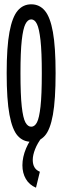

<svg xmlns="http://www.w3.org/2000/svg" viewBox="-20 -647 290 891"><path d="M125 11Q87 11 62 -17Q37 -45 24 -114.5Q11 -184 11 -308Q11 -429 24 -498.5Q37 -568 62 -597.5Q87 -627 125 -627Q163 -627 188 -597.5Q213 -568 225.5 -498.5Q238 -429 238 -308Q238 -184 225.5 -114.5Q213 -45 188 -17Q163 11 125 11ZM125 -59Q141 -59 151.5 -79Q162 -99 168 -152.5Q174 -206 174 -308Q174 -406 168 -460Q162 -514 151.5 -535.5Q141 -557 125 -557Q109 -557 98 -535.5Q87 -514 81 -460Q75 -406 75 -308Q75 -206 81 -152.5Q87 -99 98 -79Q109 -59 125 -59ZM165 150 147 224Q116 211 100 183.5Q84 156 84 120Q84 82 101 41.5Q118 1 150 -34L175 -10Q154 17 143 45Q132 73 132 95Q132 137 165 150Z"/></svg>

Font: Inconsolata UltraCondensed SemiBold
Style: Regular
Weight: 600
Width: 1
Monospace: yes
Designer: Raph Levien, Cyreal, Brenton Simpson
Foundry: Raph Levien, Cyreal, Google
Version: Version 3.001; ttfautohint (v1.8.2.53-6de2)